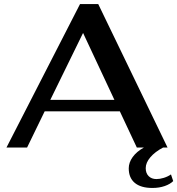

<svg xmlns="http://www.w3.org/2000/svg" viewBox="-20 -730 877 950"><path d="M837 166Q822 181 795 190.5Q768 200 734 200Q677 200 647 175Q617 150 617 103Q617 74 636.5 47Q656 20 692 0H657L573 -179H201L114 0H12L376 -710H466L809 0H787Q747 21 724 48Q701 75 701 102Q701 127 715.5 141.5Q730 156 754 156Q771 156 790.5 150Q810 144 826 133ZM546 -236 391 -567 229 -236Z"/></svg>

Font: Fahkwang SemiBold
Style: Regular
Weight: 600
Designer: Suppakit Chalermlarp | Katatrad Co.,Ltd.
Foundry: Cadson Demak Co.,Ltd.
Version: Version 1.000; ttfautohint (v1.6)